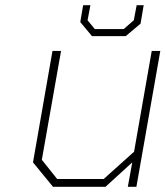

<svg xmlns="http://www.w3.org/2000/svg" viewBox="-20 -719 637 739"><path d="M334 -580 289 -634 300 -699H328L317 -641L345 -607H456L495 -641L506 -699H533L521 -628L464 -580ZM184 0 107 -94 182 -523H215L141 -104L200 -30H379L496 -135L564 -523H597L505 0H472L489 -94L386 0Z"/></svg>

Font: Tomorrow ExtraLight
Style: Italic
Weight: 275
Italic angle: -10°
Designer: Tony de Marco, Monica Rizzolli
Foundry: Just in Type
Version: Version 2.002